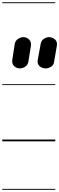

<svg xmlns="http://www.w3.org/2000/svg" viewBox="-25 -1250 524 1698"><path d="M150.5 -645Q120.5 -645 99.5 -665.8Q78.5 -686.5 84 -722L105 -859.5Q109.5 -889 133.5 -905.2Q157.5 -921.5 182 -921.5Q211.5 -921.5 232.8 -900Q254 -878.5 248 -842L226 -705.5Q221.5 -676.5 198.5 -660.8Q175.5 -645 150.5 -645ZM309 -722 335.5 -865.5Q341 -891.5 362.8 -906.5Q384.5 -921.5 409 -921.5Q440 -921.5 462.2 -900.5Q484.5 -879.5 477.5 -843.5L453 -701.5Q449.5 -673.5 425.5 -659.2Q401.5 -645 378 -645Q361 -645 343 -653Q325 -661 314.5 -678Q304 -695 309 -722ZM150.5 -645Q120.5 -645 99.5 -665.8Q78.5 -686.5 84 -722L105 -859.5Q109.5 -889 133.5 -905.2Q157.5 -921.5 182 -921.5Q211.5 -921.5 232.8 -900Q254 -878.5 248 -842L226 -705.5Q221.5 -676.5 198.5 -660.8Q175.5 -645 150.5 -645ZM309 -722 335.5 -865.5Q341 -891.5 362.8 -906.5Q384.5 -921.5 409 -921.5Q440 -921.5 462.2 -900.5Q484.5 -879.5 477.5 -843.5L453 -701.5Q449.5 -673.5 425.5 -659.2Q401.5 -645 378 -645Q361 -645 343 -653Q325 -661 314.5 -678Q304 -695 309 -722ZM-5 420.5H464V428.5H-5ZM-5 -16H464V0H-5ZM-5 -505.5H464V-497.5H-5ZM-5 -1230H464V-1222H-5Z"/></svg>

Font: Edu VIC WA NT Pre Guide
Style: Regular
Weight: 400
Designer: Tina and Corey Anderson, Eben Sorkin, Mirko Velimirovic
Foundry: Google for Education
Version: Version 1.000